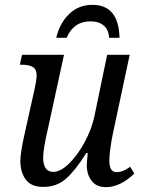

<svg xmlns="http://www.w3.org/2000/svg" viewBox="-20 -762 587 792"><path d="M338 -81Q338 -89 342 -131H336Q291 -59 252.5 -25Q214 9 158 9Q109 9 86.5 -21Q64 -51 64 -98Q64 -133 82 -212L121 -387Q131 -431 131 -452Q131 -476 115.5 -485.5Q100 -495 70 -495H62L71 -536H244L179 -237Q158 -148 158 -112Q158 -53 200 -53Q230 -53 265.5 -88Q301 -123 330 -177Q359 -231 370 -285L422 -536H515L445 -208Q440 -184 435.5 -152Q431 -120 431 -100Q431 -52 460 -52Q474 -52 487 -57Q500 -62 517 -74L534 -46Q476 10 417 10Q378 10 358 -16Q338 -42 338 -81ZM361 -742Q470 -742 473 -606H430Q428 -640 407.5 -657Q387 -674 354 -674Q283 -674 255 -606H212Q226 -666 265 -704Q304 -742 361 -742Z"/></svg>

Font: Noto Serif Narrow
Style: Italic
Weight: 400
Width: 4
Italic angle: -12°
Designer: Monotype Design Team
Foundry: Monotype Imaging Inc.
Version: Version 1.001